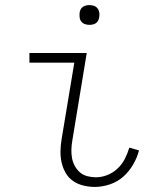

<svg xmlns="http://www.w3.org/2000/svg" viewBox="-20 -729 640 757"><path d="M354 8Q331 8 308.5 2.5Q286 -3 268 -15.5Q250 -28 239 -47Q228 -66 223 -88Q218 -110 218.5 -133.5Q219 -157 223 -181L273 -482H96V-520H322L265 -174Q262 -157 261.5 -139.5Q261 -122 264 -105.5Q267 -89 275 -74.5Q283 -60 295 -49.5Q307 -39 324 -34.5Q341 -30 358 -30Q381 -30 403.5 -39Q426 -48 443.5 -64.5Q461 -81 472 -102.5Q483 -124 490 -147L528 -136Q521 -108 505 -80.5Q489 -53 466 -32.5Q443 -12 413 -2Q383 8 354 8ZM333 -631Q323 -631 314.5 -634Q306 -637 300.5 -644Q295 -651 294 -660.5Q293 -670 294 -680Q295 -686 298 -692Q301 -698 307 -702Q313 -706 319.5 -707.5Q326 -709 332 -709Q342 -709 350.5 -706Q359 -703 364.5 -696Q370 -689 371.5 -679.5Q373 -670 371 -660Q370 -654 367 -648Q364 -642 358.5 -638Q353 -634 346 -632.5Q339 -631 333 -631Z"/></svg>

Font: Iosevka Extralight Extended
Style: Italic
Weight: 200
Width: 7
Italic angle: -9°
Monospace: yes
Designer: Belleve Invis
Foundry: Belleve Invis
Version: Version 32.5.0; ttfautohint (v1.8.4)